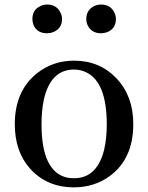

<svg xmlns="http://www.w3.org/2000/svg" viewBox="-20 -807 649 842"><path d="M304.7 14.6Q183.6 14.6 109.4 -70.3Q44.9 -144.5 44.9 -262.7Q44.9 -410.2 145.5 -488.3Q214.8 -541 304.7 -541Q418 -541 492.2 -461.9Q564.5 -384.8 564.5 -262.7Q564.5 -111.3 461.9 -35.2Q393.6 14.6 304.7 14.6ZM304.7 -25.4Q405.3 -25.4 436.5 -149.4Q448.2 -198.2 448.2 -261.7Q448.2 -447.3 357.4 -490.2Q333 -502 304.7 -502Q201.2 -502 171.9 -368.2Q162.1 -321.3 162.1 -261.7Q162.1 -54.7 273.4 -28.3Q289.1 -25.4 304.7 -25.4ZM422.9 -661.1Q382.8 -661.1 365.2 -694.3Q358.4 -708 358.4 -723.6Q358.4 -763.7 394.5 -781.2Q409.2 -787.1 422.9 -787.1Q464.8 -787.1 481.4 -752Q488.3 -738.3 488.3 -723.6Q488.3 -681.6 450.2 -666Q436.5 -661.1 422.9 -661.1ZM186.5 -661.1Q142.6 -661.1 127 -697.3Q122.1 -710 122.1 -723.6Q122.1 -765.6 159.2 -781.2Q172.9 -787.1 186.5 -787.1Q226.6 -787.1 244.1 -753.9Q252 -739.3 252 -723.6Q252 -681.6 212.9 -666Q200.2 -661.1 186.5 -661.1Z"/></svg>

Font: GenYoMin JP SemiBold
Style: Regular
Weight: 600
Version: Version 1.001;PS 1;hotconv 16.6.51;makeotf.lib2.5.65220 DEVE